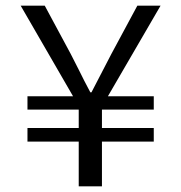

<svg xmlns="http://www.w3.org/2000/svg" viewBox="-20 -658 640 678"><path d="M258 -158H77V-206H258V-271H77V-318H238L53 -638H138L230 -467L260 -408Q276 -375 299 -332H303L317 -359L373 -467L465 -638H547L361 -318H523V-271H340V-206H523V-158H340V0H258Z"/></svg>

Font: Office Code Pro
Style: Regular
Weight: 400
Designer: Nathan Rutzky & Paul D. Hunt
Foundry: Adobe Systems Incorporated
Version: Version 1.004